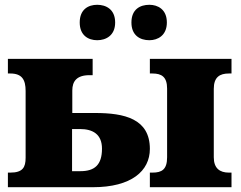

<svg xmlns="http://www.w3.org/2000/svg" viewBox="-20 -782 1007 802"><path d="M386 -614C423 -614 461 -634 461 -688C461 -743 423 -762 386 -762C349 -762 313 -743 313 -688C313 -634 349 -614 386 -614ZM604 -614C639 -614 677 -634 677 -688C677 -743 639 -762 604 -762C565 -762 529 -743 529 -688C529 -634 565 -614 604 -614ZM368 0C529 0 606 -68 606 -160C606 -286 500 -310 377 -310H282V-404C282 -442 300 -468 354 -468H367V-536H13V-475H23C72 -475 87 -449 87 -402V-123C87 -83 75 -61 23 -61H13V0ZM947 0V-61H936C898 -61 873 -79 873 -125V-411C873 -460 898 -475 936 -475H947V-536H606V-475H617C655 -475 678 -461 678 -412V-125C678 -74 656 -61 617 -61H606V0ZM281 -67V-243H314C368 -243 406 -221 406 -161C406 -93 375 -67 316 -67Z"/></svg>

Font: UArctic Serif Black
Style: Regular
Weight: 900
Designer: Customization by Puisto advertising & original work Monotype Design Team
Foundry: Monotype Imaging Inc.
Version: Version 2.004